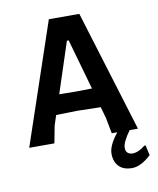

<svg xmlns="http://www.w3.org/2000/svg" viewBox="-71 -506 577 702"><g transform="rotate(-10 217.5 -155.5)"><path d="M332.7 0H312.1L300.9 -58.9L288.8 -100.9L200.9 -102.8L123.4 -100.9L111.2 -63.6L99.1 0H5.6L157.9 -450.5H271L409.3 0H378.5Q348.6 41.1 349.5 61.7Q349.5 84.1 373.8 86Q396.3 86 421.5 65.4H426.2L434.6 102.8Q396.3 138.3 364 138.3Q331.8 138.3 315 121Q298.1 103.7 298.1 73.4Q298.1 43 332.7 0ZM215.9 -361.7H209.3L147.7 -173.8L207.5 -172.9L269.2 -173.8Z"/></g></svg>

Font: Gurajada
Style: Regular
Weight: 400
Designer: Purushoth Kumar Guthula
Foundry: SiliconAndhra, USA.
Version: Version 1.0.3; ttfautohint (v1.2.42-39fb)